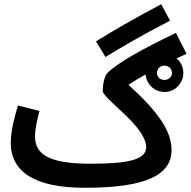

<svg xmlns="http://www.w3.org/2000/svg" viewBox="-20 -869 904 910"><path d="M480 -599C559 -647 650 -701 786 -771L744 -849C610 -778 516 -723 435 -673ZM382 21C671 21 793 -39 793 -158C793 -248 730 -339 589 -467C613 -483 639 -499 670 -516C674 -470 712 -433 760 -433C809 -433 849 -474 849 -523C849 -551 837 -575 817 -592C832 -599 848 -607 864 -614L814 -713C658 -639 534 -569 489 -523C474 -508 467 -467 467 -437C467 -417 540 -360 602 -296C653 -242 673 -201 673 -172C673 -113 592 -93 408 -93C204 -93 146 -142 146 -223C146 -260 158 -309 167 -343L65 -369C50 -318 31 -250 31 -193C31 -56 142 21 382 21ZM759 -490C739 -490 724 -504 724 -523C724 -543 739 -558 759 -558C779 -558 795 -544 795 -523C795 -504 779 -490 759 -490Z"/></svg>

Font: Noto Sans Arabic SemCond SemBd
Style: Regular
Weight: 600
Width: 4
Designer: Monotype Design Team, Nadine Chahine, Nizar Qandah and Khaled Hosny
Foundry: Monotype Imaging Inc.
Version: Version 2.012